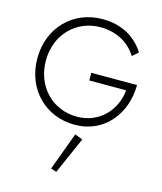

<svg xmlns="http://www.w3.org/2000/svg" viewBox="-147 -815 1065 1261"><g transform="rotate(15 385.5 -185.0)"><path d="M411 -297H662C649 -162 548 -46 393 -46C228 -46 102 -173 102 -350C102 -528 229 -654 393 -654C506 -654 592 -601 639 -524L679 -559C619 -653 523 -709 393 -709C193 -709 44 -559 44 -350C44 -141 193 9 393 9C599 9 722 -160 722 -349H411ZM414 69 319 326 357 339 467 89Z"/></g></svg>

Font: Jost Light
Style: Regular
Weight: 300
Version: Version 3.710